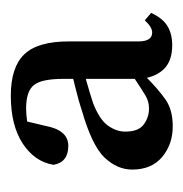

<svg xmlns="http://www.w3.org/2000/svg" viewBox="-12 -714 347 364"><g transform="rotate(-90 162.0 -531.5)"><path d="M266 -443Q266 -417 283 -417Q293 -417 306 -431L320 -419Q310 -397 295 -388Q280 -379 259 -379Q227 -379 211.5 -397Q196 -415 195 -444V-585Q195 -627 183 -641.5Q171 -656 139 -656Q128 -656 114 -654Q100 -652 82 -646L117 -666L106 -620Q98 -576 68 -576Q37 -576 32 -604Q38 -640 72.5 -662.5Q107 -685 163 -685Q217 -685 241.5 -659.5Q266 -634 266 -575ZM95 -468Q95 -443 108.5 -433Q122 -423 139 -423Q152 -423 163 -429.5Q174 -436 198 -452L215 -463L222 -453L200 -430Q175 -405 155.5 -391.5Q136 -378 105 -378Q71 -378 47 -398Q23 -418 23 -455Q23 -483 45.5 -507Q68 -531 134 -550Q155 -557 182 -563.5Q209 -570 231 -576V-553Q210 -547 188.5 -541Q167 -535 149 -529Q118 -517 106.5 -501Q95 -485 95 -468Z"/></g></svg>

Font: Lisu Bosa SemiBold
Style: Regular
Weight: 600
Designer: David Morse, Annie Olsen, Victor Gaultney, Frank Grießhammer (Latin)
Foundry: SIL International
Version: Version 2.000